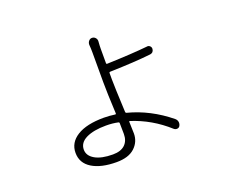

<svg xmlns="http://www.w3.org/2000/svg" viewBox="-109 -789 1217 1015"><g transform="rotate(-20 500.0 -281.0)"><path d="M474.6 -77.1Q474.6 -90.8 473.6 -139.6Q472.7 -143.6 468.8 -144.5Q437.5 -151.4 400.4 -151.4Q330.1 -151.4 288.6 -130.9Q247.1 -110.4 247.1 -71.3Q247.1 -37.1 283.2 -16.1Q319.3 4.9 383.8 4.9Q428.7 4.9 451.7 -17.1Q474.6 -39.1 474.6 -77.1ZM518.6 -411.1Q513.7 -411.1 513.7 -406.2V-369.1Q513.7 -332 520.5 -183.6Q521.5 -178.7 525.4 -177.7Q650.4 -145.5 757.8 -57.6Q766.6 -49.8 768.6 -38.6Q770.5 -27.3 764.6 -16.6Q759.8 -7.8 749.5 -6.8Q739.3 -5.9 731.4 -12.7Q640.6 -94.7 527.3 -130.9Q523.4 -131.8 523.4 -127.9Q525.4 -78.1 525.4 -61.5Q525.4 -14.6 490.7 17.6Q456.1 49.8 388.7 49.8Q301.8 49.8 251 18.6Q200.2 -12.7 200.2 -70.3Q200.2 -127.9 253.4 -161.1Q306.6 -194.3 404.3 -194.3Q433.6 -194.3 467.8 -189.5Q471.7 -189.5 471.7 -193.4Q465.8 -313.5 465.8 -371.1V-540Q465.8 -561.5 463.9 -583Q463.9 -594.7 471.2 -603.5Q478.5 -612.3 489.3 -612.3Q501 -612.3 508.8 -603.5Q516.6 -594.7 515.6 -583Q513.7 -559.6 513.7 -541V-460Q513.7 -456.1 518.6 -456.1Q661.1 -460.9 747.1 -469.7Q755.9 -471.7 763.7 -464.8Q770.5 -459 770.5 -449.2Q770.5 -440.4 764.6 -432.6Q757.8 -425.8 748 -424.8Q661.1 -415 518.6 -411.1Z"/></g></svg>

Font: Gen Jyuu Gothic L Monospace Light
Style: Regular
Weight: 300
Designer: [Source Han Sans]
Ryoko NISHIZUKA  (kana & ideographs); Paul D. Hunt (Latin, Greek & Cyrillic); Wenlong ZHANG  (bopomofo
Version: Version 1.002.20150607